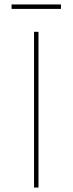

<svg xmlns="http://www.w3.org/2000/svg" viewBox="-20 -843 326 863"><path d="M133 -700H153V0H133ZM32 -823H254V-803H32Z"/></svg>

Font: Montserrat
Style: Regular
Weight: 400
Designer: Julieta Ulanovsky
Foundry: Julieta Ulanovsky
Version: Version 8.000